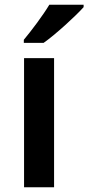

<svg xmlns="http://www.w3.org/2000/svg" viewBox="-20 -786 371 806"><path d="M331 -756V-766H187C160 -721 111 -656 80 -619V-606H163C213 -641 298 -719 331 -756ZM207 0V-542H81V0Z"/></svg>

Font: Noto Sans Telugu SemiBold
Style: Regular
Weight: 600
Designer: Jelle Bosma - Monotype Design Team
Foundry: Monotype Imaging Inc.
Version: Version 2.005